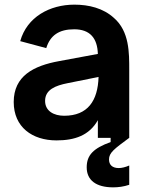

<svg xmlns="http://www.w3.org/2000/svg" viewBox="-20 -593 631 826"><path d="M256 -95C358 -95 401 -160 404 -262L270 -235C220 -225 174 -208 174 -159C174 -115 212 -95 256 -95ZM39 -154C39 -266 124 -310 234 -330L401 -361C399 -429 367 -467 299 -467C234 -467 196 -441 179 -386L67 -416C96 -520 194 -573 300 -573C362 -573 424 -558 470 -516C537 -458 536 -365 536 -292V0H456V18C382 45 353 74 353 127C353 182 393 213 467 213C489 213 512 210 536 202V119C520 126 504 130 491 130C463 130 449 116 449 93C449 64 471 48 536 0H401V-76C364 -10 301 11 223 11C119 11 39 -46 39 -154Z"/></svg>

Font: Swile Sans
Style: Bold
Weight: 700
Designer: Lord
Foundry: Lord
Version: Version 1.477;FEAKit 1.0